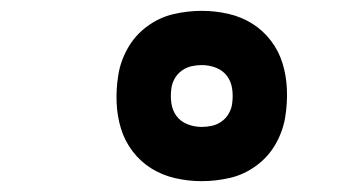

<svg xmlns="http://www.w3.org/2000/svg" viewBox="-20 -831 640 354"><path d="M352 -497Q327 -497 303 -502.5Q279 -508 259 -520.5Q239 -533 224.5 -552Q210 -571 203 -594Q196 -617 195 -642Q194 -667 198 -692Q202 -718 215.5 -742Q229 -766 251.5 -782.5Q274 -799 300 -805Q326 -811 352 -811Q377 -811 401 -805.5Q425 -800 445 -787.5Q465 -775 479.5 -756Q494 -737 501 -714Q508 -691 509 -666Q510 -641 506 -616Q502 -590 488.5 -566Q475 -542 452.5 -525.5Q430 -509 404 -503Q378 -497 352 -497ZM352 -597Q361 -597 370.5 -599Q380 -601 388.5 -607Q397 -613 402 -622Q407 -631 408 -640Q410 -654 408 -667.5Q406 -681 398.5 -691Q391 -701 378.5 -706Q366 -711 352 -711Q343 -711 333.5 -709Q324 -707 315.5 -701Q307 -695 302 -686Q297 -677 296 -668Q294 -654 296 -640.5Q298 -627 305.5 -617Q313 -607 325.5 -602Q338 -597 352 -597Z"/></svg>

Font: Iosevka Curly XBdExObl
Style: Regular
Weight: 800
Width: 7
Italic angle: -9°
Monospace: yes
Designer: Belleve Invis
Foundry: Belleve Invis
Version: Version 11.1.0; ttfautohint (v1.8.3)